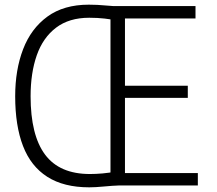

<svg xmlns="http://www.w3.org/2000/svg" viewBox="-20 -794 927 822"><path d="M362 8Q253 8 182.5 -37Q112 -82 78.5 -169Q45 -256 45 -382Q45 -495 79 -583.5Q113 -672 183 -723Q253 -774 360 -774Q397 -774 432.5 -770.5Q468 -767 498 -767L481 -706Q458 -711 428 -714.5Q398 -718 362 -718Q276 -718 220 -675.5Q164 -633 137.5 -557.5Q111 -482 111 -382Q111 -215 173 -132Q235 -49 365 -49Q390 -49 419 -51.5Q448 -54 478 -60L490 0Q461 1 424.5 4.5Q388 8 362 8ZM499 -53H827V0H453V-768H817V-715H499L515 -731V-414L499 -427H784V-375H499L515 -390V-37Z"/></svg>

Font: Yaldevi Light
Style: Regular
Weight: 300
Designer: Sol Matas, Rajitha Manaperi, Kosala Senevirathne
Foundry: Mooniak
Version: Version 1.100